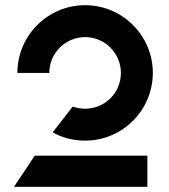

<svg xmlns="http://www.w3.org/2000/svg" viewBox="-20 -720 652 740"><path d="M114 -120 34 0H548V-120ZM308 -178C452 -178 569 -295 569 -439C569 -583 452 -700 308 -700C164 -700 47 -583 47 -439H170C170 -515 232 -577 308 -577C384 -577 446 -515 446 -439C446 -362 384 -301 308 -301C292 -301 276 -304 260 -309L183 -210C220 -189 262 -178 308 -178Z"/></svg>

Font: Barlow SemiBold Numbers
Style: Regular
Weight: 600
Designer: Jeremy Tribby
Foundry: Tribby Type
Version: Version 1.408